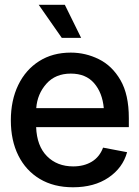

<svg xmlns="http://www.w3.org/2000/svg" viewBox="-20 -773 583 804"><path d="M285.6 11.2Q205.1 11.2 146.7 -23.7Q88.4 -58.6 56.9 -121.6Q25.4 -184.6 25.4 -269Q25.4 -353 56.4 -417Q87.4 -481 143.8 -516.8Q200.2 -552.7 276.4 -552.7Q338.4 -552.7 394 -525.1Q449.7 -497.6 484.6 -437.3Q519.5 -377 519.5 -278.8V-240.7H131.3Q134.3 -161.6 176.8 -118.9Q219.2 -76.2 286.6 -76.2Q331.5 -76.2 364.3 -95.9Q397 -115.7 411.6 -154.8L512.2 -135.7Q494.1 -69.8 434.3 -29.3Q374.5 11.2 285.6 11.2ZM276.4 -464.8Q211.9 -464.8 174.1 -422.1Q136.2 -379.4 131.8 -320.3H414.6Q408.7 -384.8 374 -424.8Q339.4 -464.8 276.4 -464.8ZM238.8 -614.3 142.1 -752.9H251.5L319.8 -614.3Z"/></svg>

Font: Inter Tight Medium
Style: Regular
Weight: 500
Designer: Rasmus Andersson
Foundry: rsms
Version: Version 3.004; ttfautohint (v1.8.4.7-5d5b)